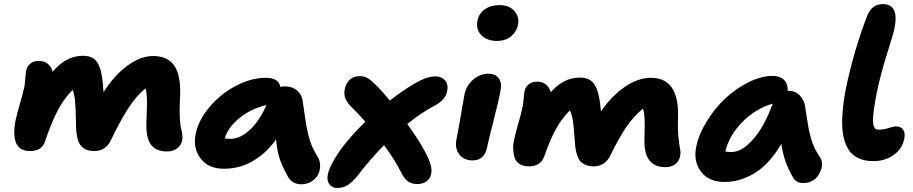

<svg xmlns="http://www.w3.org/2000/svg" viewBox="-20 -822 4484 943"><path d="M127 -80.1Q98.6 -80.1 80.8 -92.5Q63 -105 56.4 -127Q49.8 -148.9 50 -174.3Q50.3 -199.7 56.2 -230Q63 -260.7 78.4 -314.2Q93.8 -367.7 100.1 -397.9Q102.5 -412.1 104.5 -438.7Q106.4 -465.3 108.9 -478Q113.8 -497.1 129.9 -510Q146 -522.9 169.9 -522.9Q198.7 -522.9 215.8 -507.8Q232.9 -492.7 238.8 -469.2Q302.7 -547.9 387.2 -547.9Q414.1 -547.9 432.1 -538.8Q450.2 -529.8 460.7 -510.5Q471.2 -491.2 476.3 -469.2Q481.4 -447.3 484.9 -414.1Q485.4 -405.3 486.8 -390.4Q488.3 -375.5 488.8 -369.1Q540 -451.2 605.2 -499Q670.4 -546.9 731.9 -546.9Q806.6 -546.9 838.9 -495.1Q871.1 -443.4 863.8 -334Q860.8 -283.2 863 -245.1Q865.2 -207 869.1 -193.1Q873 -179.2 875.2 -161.4Q877.4 -143.6 875 -133.8Q870.6 -108.9 850.6 -93.5Q830.6 -78.1 799.8 -78.1Q746.1 -78.1 720.9 -112.3Q695.8 -146.5 699.2 -227.1Q702.6 -300.8 701.7 -334.7Q700.7 -368.7 693.8 -388.2Q647.5 -348.6 608.6 -288.1Q569.8 -227.5 524.9 -133.8Q513.2 -107.9 491.9 -94Q470.7 -80.1 443.8 -80.1Q420.9 -80.1 404.8 -86.7Q388.7 -93.3 378.7 -104.7Q368.7 -116.2 362.8 -135Q356.9 -153.8 355 -174.3Q353 -194.8 353 -223.1Q351.6 -293.5 348.6 -325.7Q345.7 -357.9 336.9 -380.9Q290.5 -333.5 260.5 -273.9Q230.5 -214.4 201.2 -127.9Q186.5 -80.1 127 -80.1Z M1079.6 6.8Q1003.9 6.8 965.3 -43.7Q926.8 -94.2 940.9 -163.1Q954.1 -231 1008.3 -295.7Q1062.5 -360.4 1137.9 -400.1Q1213.4 -439.9 1284.7 -439.9Q1349.6 -439.9 1356.9 -395Q1367.2 -397.9 1377.9 -397.9Q1415 -397.9 1439 -377.4Q1462.9 -356.9 1466.8 -325.2Q1470.2 -304.2 1475.3 -266.1Q1480.5 -228 1483.9 -208.5Q1487.3 -189 1494.1 -159.9Q1501 -130.9 1511.7 -105.7Q1522.5 -80.6 1538.6 -54.2Q1551.8 -34.2 1552.2 -10Q1552.7 14.2 1542.5 34.7Q1532.2 55.2 1510.3 69.1Q1488.3 83 1460 83Q1417 83 1395.5 47.9Q1368.7 0.5 1354.7 -39.1Q1340.8 -78.6 1335.9 -137.2Q1299.3 -85.4 1253.9 -52.2Q1208.5 -19 1166.3 -6.1Q1124 6.8 1079.6 6.8ZM1112.8 -140.1Q1158.2 -140.1 1206.1 -183.3Q1253.9 -226.6 1288.6 -306.2Q1211.9 -287.6 1156.5 -242.7Q1101.1 -197.8 1083.5 -142.1Q1101.1 -140.1 1112.8 -140.1Z M1636.2 101.1Q1619.6 101.1 1608.2 93Q1596.7 85 1591.3 70.6Q1585.9 56.2 1590.6 33Q1595.2 9.8 1610.4 -18.1Q1656.2 -108.9 1774.4 -224.1Q1734.4 -269.5 1709.5 -293Q1686.5 -314.9 1677.2 -336.4Q1668 -357.9 1673.3 -384.8Q1679.2 -414.6 1698.5 -431.4Q1717.8 -448.2 1746.6 -448.2Q1767.6 -448.2 1783.4 -439.7Q1799.3 -431.2 1823.2 -407.2Q1848.1 -384.8 1894.5 -328.1Q1955.6 -375.5 2010.3 -408.2Q2073.7 -446.8 2119.1 -446.8Q2147.9 -446.8 2165.3 -427.7Q2182.6 -408.7 2176.3 -374Q2168.9 -334.5 2120.1 -306.2Q2046.4 -267.1 1980.5 -212.9Q2044.4 -123.5 2070.3 -71.8Q2105.5 -4.4 2098.1 29.8Q2093.8 54.7 2075.2 68.4Q2056.6 82 2028.3 82Q2002.4 82 1983.6 68.8Q1964.8 55.7 1949.2 22.9Q1918.9 -37.6 1866.2 -108.9Q1802.7 -45.4 1735.4 42Q1709.5 73.7 1686.8 87.4Q1664.1 101.1 1636.2 101.1Z M2420.4 -621.1Q2370.1 -621.1 2343.3 -650.1Q2316.4 -679.2 2325.2 -721.2Q2332.5 -756.8 2361.8 -776.9Q2391.1 -796.9 2432.1 -796.9Q2482.4 -796.9 2507.1 -767.1Q2531.7 -737.3 2524.4 -701.2Q2518.6 -668.9 2491.7 -645Q2464.8 -621.1 2420.4 -621.1ZM2301.3 -34.2Q2258.3 -34.2 2236.1 -63.5Q2213.9 -92.8 2221.2 -133.8Q2234.4 -201.2 2245.4 -267.6Q2256.3 -334 2261.2 -357.9Q2270.5 -401.9 2303.7 -430.9Q2336.9 -460 2379.4 -460Q2412.6 -460 2429.4 -437.7Q2446.3 -415.5 2438 -375Q2433.6 -346.2 2404.8 -232.2Q2376 -118.2 2372.1 -98.1Q2359.4 -34.2 2301.3 -34.2Z M2577.6 -4.9Q2549.8 -4.9 2532 -16.4Q2514.2 -27.8 2507.8 -46.9Q2501.5 -65.9 2500.5 -90.1Q2499.5 -114.3 2505.9 -139.2Q2512.2 -170.4 2526.6 -219Q2541 -267.6 2546.9 -297.9Q2549.8 -312.5 2552 -338.4Q2554.2 -364.3 2556.6 -376Q2560.5 -395 2576.9 -408Q2593.3 -420.9 2617.7 -420.9Q2645 -420.9 2661.9 -406.5Q2678.7 -392.1 2685.1 -369.1Q2747.1 -440.9 2827.6 -440.9Q2853.5 -440.9 2871.6 -432.1Q2889.6 -423.3 2900.4 -405.8Q2911.1 -388.2 2917 -367.9Q2922.9 -347.7 2926.8 -317.9Q2930.7 -286.1 2931.6 -274.9Q2982.9 -350.1 3048.3 -395Q3113.8 -439.9 3176.8 -439.9Q3315.9 -439.9 3310.1 -246.1Q3308.1 -185.5 3312.5 -145.8Q3316.9 -106 3320.3 -89.1Q3323.7 -72.3 3320.8 -57.1Q3316.4 -31.7 3297.4 -16.4Q3278.3 -1 3248 -1Q3141.1 -1 3145 -138.2Q3147.5 -207 3145.8 -239Q3144 -271 3137.7 -288.1Q3092.8 -252.4 3055.4 -197.3Q3018.1 -142.1 2978 -59.1Q2965.8 -32.7 2944.6 -18.8Q2923.3 -4.9 2897 -4.9Q2874 -4.9 2857.7 -11.5Q2841.3 -18.1 2831.5 -28.6Q2821.8 -39.1 2815.7 -56.9Q2809.6 -74.7 2806.9 -91.8Q2804.2 -108.9 2802.7 -134.8Q2798.3 -200.2 2793.7 -229.2Q2789.1 -258.3 2778.8 -279.8Q2735.4 -235.8 2707 -182.1Q2678.7 -128.4 2652.8 -53.2Q2634.8 -4.9 2577.6 -4.9Z M3538.6 71.8Q3461.9 71.8 3423.3 21.5Q3384.8 -28.8 3399.4 -101.1Q3412.1 -162.6 3451.2 -226.1Q3490.2 -289.6 3542.2 -338.4Q3594.2 -387.2 3656.7 -418.2Q3719.2 -449.2 3775.4 -449.2Q3810.1 -449.2 3830.1 -430.2Q3850.1 -411.1 3848.6 -376H3852.5Q3886.2 -376 3908.4 -352.8Q3930.7 -329.6 3934.6 -296.9Q3937 -283.2 3942.9 -243.4Q3948.7 -203.6 3951.7 -189Q3954.6 -174.3 3962.2 -146Q3969.7 -117.7 3980.5 -95.7Q3991.2 -73.7 4007.3 -49.8Q4015.6 -38.1 4017.1 -21.7Q4018.6 -5.4 4012.7 11.7Q4006.8 28.8 3995.8 43.7Q3984.9 58.6 3966.3 67.9Q3947.8 77.1 3925.3 77.1Q3890.6 77.1 3874.5 48.8Q3852.1 9.8 3838.6 -27.3Q3825.2 -64.5 3817.4 -115.2Q3787.1 -63 3751.5 -25.4Q3715.8 12.2 3679.2 32.7Q3642.6 53.2 3608.2 62.5Q3573.7 71.8 3538.6 71.8ZM3572.3 -75.2Q3623.5 -75.2 3678.7 -137.5Q3733.9 -199.7 3775.4 -313Q3690.4 -288.6 3625.5 -222.2Q3560.5 -155.8 3542.5 -78.1Q3555.7 -75.2 3572.3 -75.2Z M4271 -30.8Q4250 -30.8 4232.4 -33.7Q4214.8 -36.6 4194.8 -45.9Q4174.8 -55.2 4160.4 -70.6Q4146 -85.9 4134.5 -113Q4123 -140.1 4118.7 -176.5Q4114.3 -212.9 4117.9 -266.6Q4121.6 -320.3 4134.3 -386.2Q4173.3 -572.3 4236.3 -736.8Q4249 -771.5 4268.1 -786.6Q4287.1 -801.8 4316.4 -801.8Q4397.5 -801.8 4373 -682.1Q4367.7 -655.8 4335.9 -555.2Q4304.2 -454.6 4286.1 -366.2Q4276.4 -317.9 4272 -283.7Q4267.6 -249.5 4267.6 -230.5Q4267.6 -211.4 4272 -200.9Q4276.4 -190.4 4282 -187.7Q4287.6 -185.1 4296.4 -185.1Q4319.8 -185.1 4344 -193.1Q4368.2 -201.2 4379.4 -201.2Q4404.8 -201.2 4415.8 -184.8Q4426.8 -168.5 4421.4 -141.1Q4411.6 -90.8 4369.1 -60.8Q4326.7 -30.8 4271 -30.8Z"/></svg>

Font: Shantell Sans Irregular Bouncy
Style: Bold Italic
Weight: 700
Italic angle: -11.31°
Designer: Stephen Nixon, Anya Danilova, Shantell Martin
Foundry: Arrow Type
Version: Version 1.006;[9816181b4]